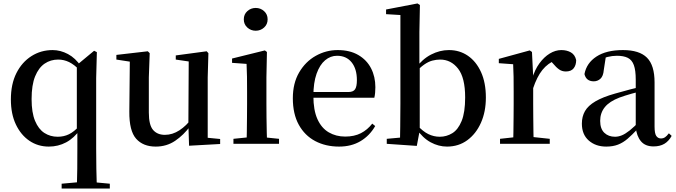

<svg xmlns="http://www.w3.org/2000/svg" viewBox="-20 -833 3916 1112"><path d="M337 259V231L448 221H510L616 231V259ZM263 16Q200 16 150.5 -17.5Q101 -51 72 -112Q43 -173 43 -257Q43 -346 75 -409.5Q107 -473 162 -508Q217 -543 285 -543Q330 -543 373.5 -520Q417 -497 450 -448L456 -446L442 -426Q410 -459 380 -473.5Q350 -488 317 -488Q273 -488 238.5 -464.5Q204 -441 183.5 -391Q163 -341 163 -259Q163 -181 183 -133Q203 -85 237 -63Q271 -41 314 -41Q350 -41 379.5 -55.5Q409 -70 440 -104L453 -84H445Q409 -33 363 -8.5Q317 16 263 16ZM425 259Q427 202 427.5 143.5Q428 85 428 27V-72L425 -83V-453V-456L525 -539L541 -531L537 -381V27Q537 85 538 143.5Q539 202 541 259Z M882 16Q809 16 768.5 -29.5Q728 -75 729 -187L732 -492L758 -472L654 -488V-515L836 -536L847 -525L842 -385V-181Q842 -109 866.5 -80.5Q891 -52 935 -52Q979 -52 1019.5 -78.5Q1060 -105 1092 -149L1121 -103H1082Q1044 -51 994.5 -17.5Q945 16 882 16ZM1075 11 1071 -111V-113L1073 -477L998 -488V-512L1177 -536L1187 -525L1183 -385V-35L1255 -28V1Z M1332 0V-29L1440 -40H1489L1596 -29V0ZM1408 0Q1409 -25 1409.5 -66.5Q1410 -108 1410.5 -153Q1411 -198 1411 -232V-300Q1411 -350 1410.5 -388.5Q1410 -427 1408 -463L1324 -469V-494L1514 -541L1526 -532L1523 -385V-232Q1523 -198 1523.5 -153Q1524 -108 1525 -66.5Q1526 -25 1527 0ZM1461 -655Q1433 -655 1412.5 -673.5Q1392 -692 1392 -721Q1392 -750 1412.5 -768.5Q1433 -787 1461 -787Q1489 -787 1509.5 -768.5Q1530 -750 1530 -721Q1530 -692 1509.5 -673.5Q1489 -655 1461 -655Z M1944 16Q1866 16 1805.5 -16Q1745 -48 1710.5 -110.5Q1676 -173 1676 -264Q1676 -351 1712.5 -413.5Q1749 -476 1808.5 -509.5Q1868 -543 1936 -543Q2006 -543 2055 -514.5Q2104 -486 2129 -437.5Q2154 -389 2154 -328Q2154 -292 2148 -267H1726V-300H1997Q2026 -300 2036.5 -316Q2047 -332 2047 -369Q2047 -434 2016.5 -472Q1986 -510 1932 -510Q1894 -510 1863 -484Q1832 -458 1813.5 -406Q1795 -354 1795 -277Q1795 -195 1818.5 -143Q1842 -91 1884 -66.5Q1926 -42 1979 -42Q2032 -42 2070 -61.5Q2108 -81 2136 -117L2153 -103Q2121 -47 2068 -15.5Q2015 16 1944 16Z M2220 0V-29L2297 -36Q2298 -65 2298 -100Q2298 -135 2298.5 -170Q2299 -205 2299 -232V-746L2216 -751V-778L2398 -813L2412 -804L2409 -647V-453L2411 -443V-80V-78L2394 12ZM2569 16Q2520 16 2474 -9Q2428 -34 2391 -88H2380L2396 -108Q2429 -72 2460.5 -56.5Q2492 -41 2527 -41Q2566 -41 2599.5 -61.5Q2633 -82 2653.5 -132Q2674 -182 2674 -269Q2674 -383 2633 -435.5Q2592 -488 2529 -488Q2507 -488 2484 -482Q2461 -476 2436 -458.5Q2411 -441 2379 -406L2367 -435H2384Q2426 -491 2476.5 -517Q2527 -543 2580 -543Q2642 -543 2690 -510Q2738 -477 2766 -415.5Q2794 -354 2794 -268Q2794 -186 2765.5 -122Q2737 -58 2686.5 -21Q2636 16 2569 16Z M2876 0V-29L2985 -41H3052L3164 -29V0ZM2952 0Q2953 -25 2953.5 -66.5Q2954 -108 2954.5 -153Q2955 -198 2955 -232V-301Q2955 -352 2954.5 -388.5Q2954 -425 2952 -461L2869 -467V-492L3048 -541L3061 -532L3068 -390V-389V-232Q3068 -198 3068.5 -153Q3069 -108 3069.5 -66.5Q3070 -25 3071 0ZM3067 -320 3039 -377H3062Q3077 -429 3104 -466Q3131 -503 3164 -523Q3197 -543 3231 -543Q3263 -543 3286.5 -529.5Q3310 -516 3317 -485Q3317 -456 3302.5 -437.5Q3288 -419 3257 -419Q3235 -419 3218 -431Q3201 -443 3183 -465L3160 -490L3200 -486Q3153 -467 3121.5 -428Q3090 -389 3067 -320Z M3491 16Q3430 16 3390 -19Q3350 -54 3350 -117Q3350 -158 3368 -189.5Q3386 -221 3428.5 -246Q3471 -271 3542 -291Q3583 -303 3631 -315.5Q3679 -328 3719 -337V-312Q3679 -302 3638.5 -290.5Q3598 -279 3568 -268Q3510 -246 3483 -212.5Q3456 -179 3456 -133Q3456 -87 3480 -64Q3504 -41 3542 -41Q3561 -41 3581 -49Q3601 -57 3627 -77.5Q3653 -98 3688 -135L3701 -84H3671Q3641 -52 3615 -29.5Q3589 -7 3559.5 4.5Q3530 16 3491 16ZM3765 15Q3717 15 3692 -15Q3667 -45 3662 -96V-99V-372Q3662 -426 3651 -456Q3640 -486 3616 -498Q3592 -510 3553 -510Q3526 -510 3498 -503Q3470 -496 3435 -480L3489 -506L3477 -428Q3474 -392 3457.5 -377Q3441 -362 3419 -362Q3375 -362 3365 -404Q3377 -468 3434.5 -505.5Q3492 -543 3588 -543Q3683 -543 3727 -499Q3771 -455 3771 -356V-100Q3771 -60 3781 -45.5Q3791 -31 3809 -31Q3821 -31 3831 -37.5Q3841 -44 3854 -61L3870 -46Q3853 -15 3827.5 0Q3802 15 3765 15Z"/></svg>

Font: Noto Serif KR SemiBold
Style: Regular
Weight: 600
Designer: Ryoko NISHIZUKA 西塚涼子 (kana & ideographs); Frank Grießhammer (Latin, Greek & Cyrillic); Wenlong ZHANG 张文龙 (bopomofo); San
Foundry: Adobe
Version: Version 2.003-H1;hotconv 1.1.1;makeotfexe 2.6.0